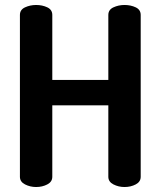

<svg xmlns="http://www.w3.org/2000/svg" viewBox="-20 -751 646 771"><path d="M125 0Q101 0 80.5 -10.5Q60 -21 60 -41V-691Q60 -712 80.5 -721.5Q101 -731 125 -731Q150 -731 170 -721.5Q190 -712 190 -691V-430H415V-691Q415 -712 435.5 -721.5Q456 -731 480 -731Q505 -731 525 -721.5Q545 -712 545 -691V-41Q545 -21 525 -10.5Q505 0 480 0Q456 0 435.5 -10.5Q415 -21 415 -41V-328H190V-41Q190 -21 170 -10.5Q150 0 125 0Z"/></svg>

Font: Dosis ExtraLight
Style: Bold
Weight: 700
Version: Version 3.001; ttfautohint (v1.8.2)